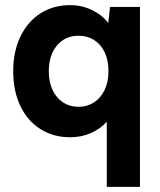

<svg xmlns="http://www.w3.org/2000/svg" viewBox="-20 -527 623 747"><path d="M252.3 7Q187.8 7 137.4 -24.7Q86.9 -56.5 59.1 -114.7Q31.4 -173 31.4 -250Q31.4 -327 59.6 -385.3Q87.9 -443.5 137.9 -475.3Q187.8 -507 252.3 -507Q299.2 -507 338.7 -487.5Q378.1 -468.1 401.1 -437.6L408.1 -500H524.5V200H395.5V-53.3Q370.6 -25.9 334.1 -9.4Q297.7 7 252.3 7ZM402 -250Q402 -293.4 386.9 -324.5Q371.7 -355.6 345.3 -371.8Q318.9 -388 286 -388Q233.7 -388 201.8 -350.1Q169.9 -312.3 169.9 -250Q169.9 -188.2 201.8 -149.8Q233.7 -111.5 286 -111.5Q318.9 -111.5 345 -128.2Q371.2 -144.9 386.6 -176Q402 -207.1 402 -250Z"/></svg>

Font: AF Albert Sans Medium
Style: Regular
Weight: 500
Designer: Andreas Rasmussen
Foundry: a.Foundry
Version: Version 1.300;Glyphs 3.2 (3231)